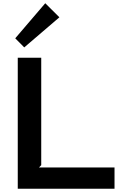

<svg xmlns="http://www.w3.org/2000/svg" viewBox="-20 -1167 743 1187"><path d="M688 -131.8V0H89.8V-810.1H234.9V-146L221.2 -131.8ZM259.8 -1147 347.2 -1060.1 129.9 -874 74.2 -930.2Z"/></svg>

Font: Sinkin Sans 600 SemiBold
Style: Regular
Weight: 600
Designer: Keith Bates
Foundry: K-Type
Version: Sinkin Sans (version 1.0)  by Keith Bates   •   © 2014   www